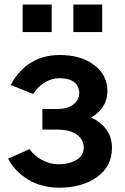

<svg xmlns="http://www.w3.org/2000/svg" viewBox="-20 -828 561 865"><path d="M82 -683.6V-807.6H212.9V-683.6ZM310.5 -683.6V-807.6H440.4V-683.6ZM16.6 -113.3 113.3 -156.2Q131.8 -127.9 168 -107.9Q204.1 -87.9 245.1 -87.9Q289.1 -87.9 323.2 -106.9Q357.4 -126 357.4 -163.1Q357.4 -197.3 327.6 -220.7Q297.9 -244.1 234.4 -244.1H170.9V-336.9H234.4Q284.2 -336.9 310.5 -357.4Q336.9 -377.9 336.9 -409.2Q336.9 -440.4 314 -458Q291 -475.6 247.1 -475.6Q211.9 -475.6 180.2 -455.6Q148.4 -435.5 129.9 -404.3L28.3 -445.3Q101.6 -580.1 249 -580.1Q345.7 -580.1 404.8 -534.7Q463.9 -489.3 463.9 -418Q463.9 -340.8 389.6 -297.9H390.6Q430.7 -281.2 457.5 -246.6Q484.4 -211.9 484.4 -162.1Q484.4 -78.1 417 -30.3Q349.6 17.6 247.1 17.6Q168 17.6 106.9 -19Q45.9 -55.7 16.6 -113.3Z"/></svg>

Font: Gothic A1
Style: Bold
Weight: 700
Version: Version 2.50